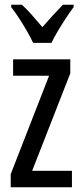

<svg xmlns="http://www.w3.org/2000/svg" viewBox="-20 -786 343 806"><path d="M282 0H25V-55L186 -468H35V-537H275V-478L115 -69H282ZM119 -606Q109 -628 94 -654Q79 -680 62 -706.5Q45 -733 27 -756V-766H72Q91 -749 113.5 -723.5Q136 -698 158 -672Q184 -702 201.5 -721Q219 -740 244 -766H289V-756Q274 -736 256.5 -709.5Q239 -683 223 -656Q207 -629 196 -606Z"/></svg>

Font: Noto Sans ExtraCondensed
Style: Regular
Weight: 400
Width: 2
Designer: Monotype Design Team
Foundry: Monotype Imaging Inc.
Version: Version 2.013